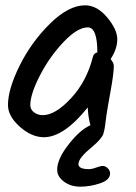

<svg xmlns="http://www.w3.org/2000/svg" viewBox="-20 -531 512 722"><path d="M275 86Q275 105 314 105Q326 105 342 99Q358 93 367 93Q376 93 385 101.5Q394 110 394 121Q394 146 356 158.5Q318 171 282 171Q246 171 220.5 152Q195 133 195 107Q195 67 238 12Q281 -43 320 -60Q311 -93 310 -127Q220 -15 145 -15Q99 -15 54.5 -54.5Q10 -94 10 -136Q10 -196 54 -284.5Q98 -373 168 -442Q238 -511 300 -511Q345 -511 383 -465.5Q421 -420 421 -383.5Q421 -347 396 -309Q408 -294 408 -283Q408 -255 395.5 -186.5Q383 -118 380 -96Q375 -49 370 -33Q367 -12 321 26Q275 64 275 86ZM346 -335Q346 -428 310 -428Q271 -428 218.5 -372.5Q166 -317 130 -247Q94 -177 94 -136Q94 -119 108 -108.5Q122 -98 141 -98Q188 -98 247 -161.5Q306 -225 329 -316Q332 -331 346 -334Z"/></svg>

Font: Kalam
Style: Regular
Weight: 400
Designer: Lipi Raval (Devanagari and Latin), Jonny Pinhorn (Latin)
Foundry: Indian Type Foundry
Version: Version 2.001;PS 1.0;hotconv 1.0.79;makeotf.lib2.5.61930; tt